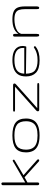

<svg xmlns="http://www.w3.org/2000/svg" viewBox="1062 -1644 587 2750"><g transform="rotate(-90 1355.0 -268.5)"><path d="M97.7 0Q91.3 0 84.7 -5.1Q78.1 -10.3 78.1 -21.5V-522.5Q78.1 -532.2 85.2 -537.1Q92.3 -542 98.6 -542Q105.5 -542 111.3 -537.1Q117.2 -532.2 117.2 -522.5V-200.2L422.9 -377.9Q425.8 -379.4 429.2 -379.4Q435.5 -379.4 439.7 -374.5Q443.8 -369.6 443.8 -364.3Q443.8 -357.9 435.5 -352.5L221.2 -225.1L441.4 -28.8Q447.8 -22.9 447.8 -14.6Q447.8 0 432.1 0Q423.8 0 415.5 -7.8L191.4 -210L117.2 -168.5V-21.5Q117.2 -10.3 110.8 -5.1Q104.5 0 97.7 0Z M790.5 4.9Q700.7 4.9 647.5 -18.6Q594.2 -42 571 -85.2Q547.9 -128.4 547.9 -188Q547.9 -291.5 606.7 -337.6Q665.5 -383.8 790.5 -383.8Q915.5 -383.8 974.4 -337.6Q1033.2 -291.5 1033.2 -188Q1033.2 -128.4 1010 -85.2Q986.8 -42 933.6 -18.6Q880.4 4.9 790.5 4.9ZM790.5 -23.9Q856.9 -23.9 897.5 -38.1Q938 -52.2 958.7 -76.2Q979.5 -100.1 986.8 -129.2Q994.1 -158.2 994.1 -188Q994.1 -278.8 945.8 -316.9Q897.5 -355 790.5 -355Q683.6 -355 635.3 -316.9Q586.9 -278.8 586.9 -188Q586.9 -158.2 594.2 -129.2Q601.6 -100.1 622.3 -76.2Q643.1 -52.2 683.6 -38.1Q724.1 -23.9 790.5 -23.9Z M1156.7 0Q1148.4 0 1142.3 -5.1Q1136.2 -10.3 1136.2 -19.5Q1136.2 -32.2 1148.9 -43.5L1488.3 -346.2H1167.5Q1153.3 -346.2 1142.6 -347.4Q1131.8 -348.6 1131.8 -358.9Q1131.8 -371.6 1142.1 -372.8Q1152.3 -374 1166.5 -374H1510.3Q1523.4 -374 1529.1 -368.2Q1534.7 -362.3 1534.7 -355.5Q1534.7 -343.3 1522.9 -333L1181.2 -27.8H1505.4Q1519.5 -27.8 1530.3 -26.6Q1541 -25.4 1541 -12.7Q1541 -2.4 1530 -1.2Q1519 0 1506.3 0Z M1866.2 5.4Q1744.1 5.4 1689.9 -45.7Q1635.7 -96.7 1635.7 -188Q1635.7 -263.7 1666.7 -306.2Q1697.8 -348.6 1751 -366.2Q1804.2 -383.8 1869.6 -383.8Q1971.2 -383.8 2021.7 -345Q2072.3 -306.2 2072.3 -233.9Q2072.3 -220.7 2068.4 -202.9Q2064.5 -185.1 2060.5 -185.1L1674.8 -189.9Q1676.8 -93.8 1724.9 -58.6Q1772.9 -23.4 1865.7 -23.4Q1920.4 -23.4 1957.3 -33.4Q1994.1 -43.5 2016.8 -55.9Q2039.6 -68.4 2050.3 -75.7Q2051.8 -76.7 2054.2 -76.7Q2059.6 -76.7 2064.2 -71.5Q2068.8 -66.4 2068.8 -60.5Q2068.8 -55.2 2064 -51.8Q2058.6 -46.4 2036.4 -32.5Q2014.2 -18.6 1972.4 -6.6Q1930.7 5.4 1866.2 5.4ZM1675.3 -213.9H2043.5V-236.8Q2043.5 -269.5 2026.9 -296.1Q2010.3 -322.8 1972.2 -338.9Q1934.1 -355 1869.6 -355Q1779.3 -355 1729.2 -323.7Q1679.2 -292.5 1675.3 -213.9Z M2227.1 0Q2213.4 0 2209.7 -11.2Q2206.1 -22.5 2206.1 -35.2V-351.6Q2206.1 -359.9 2209.5 -366.9Q2212.9 -374 2226.6 -374Q2238.8 -374 2241.9 -367.4Q2245.1 -360.8 2245.1 -351.6V-297.9Q2272.5 -335.9 2308.1 -354.2Q2343.8 -372.6 2381.3 -378.2Q2418.9 -383.8 2452.1 -383.8Q2522 -383.8 2562.7 -366.9Q2603.5 -350.1 2621.1 -311Q2638.7 -272 2638.7 -204.1V-35.2Q2638.7 -22.5 2634.5 -11.2Q2630.4 0 2618.7 0Q2604.5 0 2602.1 -11.2Q2599.6 -22.5 2599.6 -35.2V-204.1Q2599.6 -254.9 2588.4 -288.3Q2577.1 -321.8 2545.2 -338.4Q2513.2 -355 2450.7 -355Q2412.6 -355 2369.4 -346.2Q2326.2 -337.4 2291.5 -315.9Q2256.8 -294.4 2245.1 -255.9V-35.2Q2245.1 -22.5 2242.2 -11.2Q2239.3 0 2227.1 0Z"/></g></svg>

Font: Gruppo
Style: Regular
Weight: 400
Designer: Vernon Adams
Foundry: Vernon Adams
Version: Version 1.001; ttfautohint (v1.8.4.7-5d5b);gftools[0.9.28]